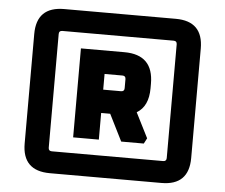

<svg xmlns="http://www.w3.org/2000/svg" viewBox="-50 -747 944 804"><g transform="rotate(5 422.0 -345.0)"><path d="M72 -115V-575Q72 -690 188 -690H657Q772 -690 772 -575V-115Q772 0 657 0H188Q72 0 72 -115ZM174 -106Q174 -92 188 -92H656Q670 -92 670 -106V-584Q670 -598 656 -598H188Q174 -598 174 -584ZM272 -158V-532H455Q577 -532 577 -410V-391Q577 -315 528 -286L581 -181L569 -158H474L418 -270H380V-158ZM380 -368H455Q469 -368 469 -382V-420Q469 -434 455 -434H380Z"/></g></svg>

Font: Oxanium
Style: Bold
Weight: 700
Designer: Severin Meyer
Version: Version 2.000